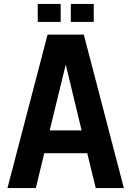

<svg xmlns="http://www.w3.org/2000/svg" viewBox="-20 -961 671 981"><path d="M223.1 -784.2H408.2L612.8 0H469.2L425.8 -178.2H206.1L163.1 0H18.1ZM315.9 -630.9 233.9 -294.9H397ZM290 -940.9V-849.1H172.9V-940.9ZM459 -940.9V-849.1H341.8V-940.9Z"/></svg>

Font: Cooper Hewitt
Style: Semibold
Weight: 709
Designer: Village Type and Design LLC
Foundry: Cooper Hewitt Smithsonian Design Museum
Version: 1.000